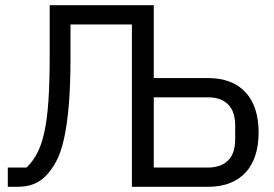

<svg xmlns="http://www.w3.org/2000/svg" viewBox="-20 -718 1054 738"><path d="M10 -74H82Q105 -96 122 -127.5Q139 -159 150 -208Q161 -257 166 -329Q171 -401 171 -505V-698H571V-418H779Q873 -418 923.5 -363.5Q974 -309 974 -209Q974 -109 923.5 -54.5Q873 0 779 0H487V-624H251V-499Q251 -391 244.5 -314.5Q238 -238 226 -184.5Q214 -131 196 -97.5Q178 -64 155 -41Q134 -20 108 -10Q82 0 46 0H10ZM779 -74Q829 -74 856.5 -101Q884 -128 884 -183V-235Q884 -290 856.5 -317Q829 -344 779 -344H571V-74Z"/></svg>

Font: IBM Plex Sans
Style: Regular
Weight: 400
Designer: Mike Abbink, Paul van der Laan, Pieter van Rosmalen
Foundry: Bold Monday
Version: Version 3.005